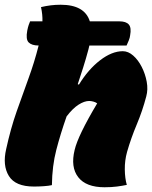

<svg xmlns="http://www.w3.org/2000/svg" viewBox="-21 -780 641 810"><path d="M122 7Q44 7 16.5 -37.5Q-11 -82 5 -151Q24 -238 49.5 -310.5Q75 -383 99.5 -450Q124 -517 142 -588Q113 -588 100 -601Q87 -614 94 -651Q97 -666 100 -674.5Q103 -683 106 -690H158Q159 -718 152 -750Q173 -755 193 -757.5Q213 -760 235 -760Q336 -760 358 -690H482Q511 -690 522.5 -676.5Q534 -663 528 -631Q527 -621 522.5 -610Q518 -599 513 -588H356Q354 -580 352 -571Q341 -530 329.5 -494Q318 -458 307 -425L312 -423Q351 -487 401 -525.5Q451 -564 497 -564Q520 -564 541 -545.5Q562 -527 577 -497.5Q592 -468 598 -435Q604 -402 596 -373Q580 -312 556 -255Q532 -198 515 -139Q505 -103 505.5 -65Q506 -27 514 0Q495 4 472 7Q449 10 420 10Q342 10 309 -32.5Q276 -75 294 -148Q308 -208 389 -344Q382 -349 372.5 -351.5Q363 -354 355 -354Q335 -354 310.5 -338.5Q286 -323 260 -289Q234 -215 216.5 -147.5Q199 -80 198 1Q185 4 164 5.5Q143 7 122 7Z"/></svg>

Font: Recursive Sn Csl St XBk
Style: Italic
Weight: 1000
Italic angle: -15°
Version: Version 1.085;hotconv 1.1.0;makeotfexe 2.6.0; ttfautohint (v